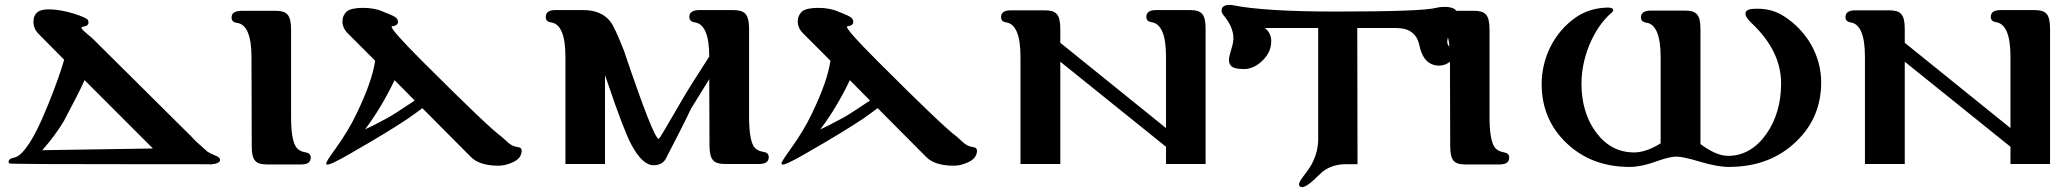

<svg xmlns="http://www.w3.org/2000/svg" viewBox="-20 -665 8406 781"><path d="M875 -14C875 -21 870 -26 861 -30C842 -38 830 -44 824 -48C793 -75 771 -95 758 -110L362 -503C361 -505 350 -514 330 -531C317 -542 311 -549 311 -553C311 -554 313 -555 316 -556C332 -558 340 -564 340 -573C340 -576 339 -580 338 -583C334 -590 314 -599 279 -610C242 -621 208 -627 179 -627C158 -627 142 -623 133 -616C122 -607 116 -594 116 -577C116 -558 123 -541 137 -527L241 -422C227 -373 205 -312 176 -240C143 -158 114 -101 90 -69C71 -42 53 -27 38 -24C23 -21 15 -16 15 -7C15 -4 16 -1 19 0C22 2 213 3 593 3H769C816 3 838 3 834 4C861 2 875 -4 875 -14ZM152 -54C187 -94 217 -134 240 -173C281 -250 309 -305 324 -339L602 -61Z M1224 -45C1205 -48 1191 -56 1183 -69C1170 -90 1164 -131 1164 -190V-545C1164 -606 1146 -621 1101 -621H964C936 -621 922 -612 922 -594C922 -581 929 -574 944 -572C983 -567 1003 -520 1003 -432L1004 -72C1004 -11 1020 4 1067 4H1204C1231 4 1244 -5 1244 -24C1244 -36 1237 -43 1224 -45Z M2002 9C2023 10 2044 5 2064 -4C2089 -15 2101 -30 2102 -50C2103 -60 2097 -66 2084 -67C2071 -69 2060 -74 2049 -83L2019 -110C1986 -133 1879 -235 1699 -415C1615 -499 1573 -546 1573 -556C1573 -557 1574 -558 1575 -558C1591 -560 1599 -566 1599 -576C1599 -579 1598 -582 1597 -585C1592 -598 1564 -607 1537 -618C1515 -628 1488 -633 1456 -633C1425 -633 1403 -628 1391 -619C1379 -608 1373 -594 1373 -578C1373 -560 1380 -544 1395 -529L1506 -418C1498 -362 1473 -291 1431 -204C1408 -155 1379 -108 1346 -62C1320 -26 1307 -6 1307 -1C1307 1 1308 3 1309 4C1315 8 1348 -7 1408 -42C1511 -101 1588 -148 1640 -183C1661 -198 1681 -212 1698 -225L1896 -26C1918 -4 1953 8 2002 9ZM1667 -256C1606 -215 1568 -191 1552 -183C1515 -163 1486 -148 1465 -139C1509 -197 1549 -264 1585 -339Z M3086 -47C3067 -50 3053 -58 3045 -71C3033 -92 3027 -133 3027 -192V-315V-548C3027 -578 3022 -599 3011 -610C3002 -619 2986 -624 2963 -624H2826C2798 -624 2784 -615 2784 -597C2784 -584 2791 -576 2806 -574C2845 -569 2865 -522 2865 -435C2810 -350 2773 -291 2753 -256C2693 -152 2662 -100 2660 -100C2646 -99 2599 -219 2518 -459C2493 -522 2475 -562 2463 -577C2439 -608 2402 -624 2353 -624H2240C2213 -624 2200 -615 2200 -596C2200 -583 2207 -576 2221 -574C2260 -569 2280 -522 2280 -435V2H2441V-359L2453 -325C2495 -200 2527 -117 2548 -77C2578 -21 2608 7 2638 7C2661 7 2677 -1 2687 -17C2730 -100 2765 -168 2791 -223L2865 -343L2866 -74C2866 -13 2884 2 2929 2H3067C3094 2 3107 -7 3107 -26C3107 -38 3100 -45 3086 -47Z M3854 9C3875 10 3896 5 3916 -4C3941 -15 3953 -30 3954 -50C3955 -60 3949 -66 3936 -67C3923 -69 3912 -74 3901 -83L3871 -110C3838 -133 3731 -235 3551 -415C3467 -499 3425 -546 3425 -556C3425 -557 3426 -558 3427 -558C3443 -560 3451 -566 3451 -576C3451 -579 3450 -582 3449 -585C3444 -598 3416 -607 3389 -618C3367 -628 3340 -633 3308 -633C3277 -633 3255 -628 3243 -619C3231 -608 3225 -594 3225 -578C3225 -560 3232 -544 3247 -529L3358 -418C3350 -362 3325 -291 3283 -204C3260 -155 3231 -108 3198 -62C3172 -26 3159 -6 3159 -1C3159 1 3160 3 3161 4C3167 8 3200 -7 3260 -42C3363 -101 3440 -148 3492 -183C3513 -198 3533 -212 3550 -225L3748 -26C3770 -4 3805 8 3854 9ZM3519 -256C3458 -215 3420 -191 3404 -183C3367 -163 3338 -148 3317 -139C3361 -197 3401 -264 3437 -339Z M4884 -548C4884 -609 4867 -624 4820 -624H4683C4656 -624 4643 -615 4643 -596C4643 -584 4650 -577 4663 -575C4703 -570 4723 -523 4723 -435V-144L4293 -491V-547C4293 -608 4276 -623 4229 -623H4092C4065 -623 4052 -614 4052 -595C4052 -583 4059 -576 4072 -574C4111 -569 4131 -522 4131 -435V2H4293V-414L4723 -68V2H4884Z M5908 -600C5911 -625 5893 -637 5856 -637C5845 -637 5833 -636 5822 -633C5783 -623 5647 -618 5414 -618C5217 -618 5077 -627 4994 -644C4989 -645 4985 -645 4981 -645C4960 -645 4949 -637 4949 -622C4949 -615 4952 -609 4957 -603C4983 -572 4996 -542 4997 -514C4998 -501 4995 -484 4988 -463C4982 -443 4979 -429 4979 -422C4979 -413 4981 -406 4986 -399C4993 -389 5011 -384 5042 -384C5069 -385 5094 -397 5117 -420C5140 -443 5151 -469 5151 -497C5151 -520 5142 -538 5125 -551H5342V-93C5341 -63 5334 -35 5321 -8C5314 8 5301 27 5284 49C5271 66 5264 78 5264 84C5264 92 5268 96 5277 96C5287 96 5302 87 5323 68L5359 34C5386 13 5418 3 5453 3H5502L5501 -551H5660C5712 -551 5743 -528 5753 -483C5763 -434 5784 -407 5816 -400C5822 -399 5828 -398 5833 -398C5866 -398 5892 -420 5892 -441C5891 -456 5887 -466 5878 -473C5870 -480 5866 -488 5867 -499C5868 -510 5874 -526 5887 -548C5900 -570 5907 -587 5908 -600Z M6099 -45C6080 -48 6066 -56 6058 -69C6045 -90 6039 -131 6039 -190V-545C6039 -606 6021 -621 5976 -621H5839C5811 -621 5797 -612 5797 -594C5797 -581 5804 -574 5819 -572C5858 -567 5878 -520 5878 -432L5879 -72C5879 -11 5895 4 5942 4H6079C6106 4 6119 -5 6119 -24C6119 -36 6112 -43 6099 -45Z M7388 -330C7388 -438 7331 -539 7235 -600C7199 -623 7158 -632 7112 -629C7091 -628 7080 -621 7080 -609C7080 -599 7089 -586 7106 -570C7185 -495 7225 -414 7225 -326C7225 -246 7205 -177 7165 -120C7123 -61 7071 -31 7009 -31C6977 -31 6940 -47 6897 -79V-546C6897 -607 6880 -622 6833 -622H6696C6669 -622 6655 -613 6655 -594C6655 -582 6662 -575 6676 -573C6715 -568 6735 -521 6735 -433V-82C6695 -57 6659 -45 6627 -45C6564 -45 6513 -72 6472 -127C6433 -180 6413 -246 6413 -325C6413 -378 6424 -430 6445 -482C6468 -537 6498 -581 6536 -614C6540 -617 6542 -620 6542 -623C6542 -632 6532 -635 6513 -634C6467 -632 6426 -619 6391 -595C6302 -534 6251 -430 6251 -323C6251 -228 6284 -149 6350 -85C6418 -19 6504 14 6609 14C6640 14 6674 7 6713 -7C6752 -21 6780 -28 6799 -28C6817 -28 6849 -21 6896 -7C6943 7 6982 14 7012 14C7123 14 7214 -20 7285 -88C7354 -153 7388 -234 7388 -330Z M8319 -548C8319 -609 8302 -624 8255 -624H8118C8091 -624 8078 -615 8078 -596C8078 -584 8085 -577 8098 -575C8138 -570 8158 -523 8158 -435V-144L7728 -491V-547C7728 -608 7711 -623 7664 -623H7527C7500 -623 7487 -614 7487 -595C7487 -583 7494 -576 7507 -574C7546 -569 7566 -522 7566 -435V2H7728V-414L8158 -68V2H8319Z"/></svg>

Font: GFS Jackson
Style: Regular
Weight: 400
Designer: George Matthiopoulos
Foundry: George Matthiopoulos
Version: Version 1.0